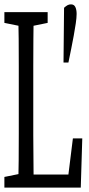

<svg xmlns="http://www.w3.org/2000/svg" viewBox="-26 -790 408 880"><path d="M299.3 -770Q313.5 -770 319.3 -757.8Q325.2 -745.6 325.2 -726.1Q325.2 -709.5 321.3 -682.6Q317.4 -655.8 312 -626.7Q306.6 -597.7 300.8 -568.4L287.6 -503.4H265.1L267.6 -754.4Q276.9 -762.7 283.9 -766.4Q291 -770 299.3 -770ZM-5.9 69.8V21L85.9 2.4H92.3V69.8ZM57.6 69.8Q59.1 7.3 59.6 -54.2Q60.1 -115.7 60.1 -178Q60.1 -240.2 60.1 -300.8V-360.8Q60.1 -424.3 60.1 -486.8Q60.1 -549.3 59.6 -611.8Q59.1 -674.3 57.6 -734.4H128.4Q127.4 -673.3 127 -610.8Q126.5 -548.3 126.5 -485.8Q126.5 -423.3 126.5 -360.8V-278.3Q126.5 -228.5 126.5 -170.4Q126.5 -112.3 127.4 -51.5Q128.4 9.3 128.4 69.8ZM92.3 69.8V9.8H309.1L283.2 44.9L308.1 -155.8H351.1L344.2 69.8ZM-5.9 -685.1V-734.4H192.4V-685.1L101.1 -666.5H85.9Z"/></svg>

Font: Scarab Serif
Style: Condensed
Weight: 400
Designer: John Roberts
Foundry: Scarab
Version: 1.0